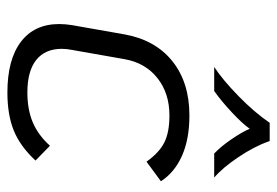

<svg xmlns="http://www.w3.org/2000/svg" viewBox="-135 -603 749 519"><g transform="rotate(90 239.5 -343.5)"><path d="M45 -129Q45 -146 48 -164L73 -306Q88 -389 145.5 -435Q203 -481 292 -481Q356 -481 401 -461Q446 -441 470 -404L417 -365Q393 -399 365.5 -413Q338 -427 292 -427Q232 -427 191 -394.5Q150 -362 140 -306L115 -164Q112 -149 112 -136Q112 -91 142 -67Q172 -43 230 -43Q276 -43 310.5 -57.5Q345 -72 374 -104L414 -65Q376 -24 333.5 -6.5Q291 11 230 11Q141 11 93 -25.5Q45 -62 45 -129ZM312 -698H361Q376 -656 405 -613Q434 -570 460 -548H395Q376 -566 356.5 -594.5Q337 -623 328 -644Q315 -625 284 -596Q253 -567 226 -548H161Q196 -571 240 -614Q284 -657 312 -698Z"/></g></svg>

Font: KoHo
Style: Italic
Weight: 400
Italic angle: -10°
Designer: Cadson Demak & Katatrad Team
Foundry: Cadson Demak Co.,Ltd.
Version: Version 1.000